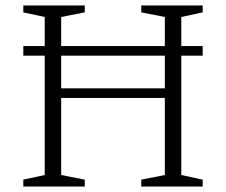

<svg xmlns="http://www.w3.org/2000/svg" viewBox="-20 -680 824 700"><path d="M65 0V-25L143 -42V-477H65V-512H143V-618L65 -635V-660H289V-635L203 -618V-512H581V-618L495 -635V-660H719V-635L641 -618V-512H719V-477H641V-42L719 -25V0H495V-25L581 -42V-323H203V-42L289 -25V0ZM203 -358H581V-477H203Z"/></svg>

Font: Spectral ExtraLight
Style: Regular
Weight: 275
Designer: Jean-Baptiste Levee
Foundry: Production Type
Version: Version 2.001